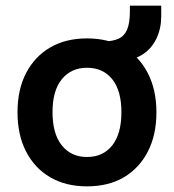

<svg xmlns="http://www.w3.org/2000/svg" viewBox="-20 -650 616 680"><path d="M288 10Q213 10 158 -22Q103 -54 72.5 -113Q42 -172 42 -252Q42 -333 72.5 -391.5Q103 -450 158 -482Q213 -514 288 -514Q364 -514 418.5 -482Q473 -450 503.5 -391Q534 -332 534 -252Q534 -172 503.5 -113Q473 -54 418.5 -22Q364 10 288 10ZM288 -94Q345 -94 377.5 -135Q410 -176 410 -253Q410 -329 377.5 -369.5Q345 -410 288 -410Q232 -410 199 -369.5Q166 -329 166 -253Q166 -176 199 -135Q232 -94 288 -94ZM422 -436 348 -484V-503Q381 -504 401 -513.5Q421 -523 430.5 -546Q440 -569 440 -610V-630H551V-593Q551 -550 535 -515.5Q519 -481 490 -460.5Q461 -440 422 -436Z"/></svg>

Font: Nunitoga
Style: Bold
Weight: 700
Designer: Vernon Adams
Foundry: Vernon Adams
Version: Version 1.0